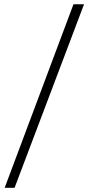

<svg xmlns="http://www.w3.org/2000/svg" viewBox="-20 -817 417 907"><path d="M377 -796.9H327.1L2 70.3H48.8Z"/></svg>

Font: Batang
Style: Regular
Weight: 400
Version: Version 2.21